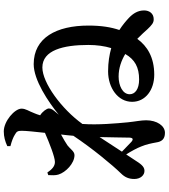

<svg xmlns="http://www.w3.org/2000/svg" viewBox="43 -896 913 1040"><g transform="rotate(-90 500.0 -375.5)"><path d="M590 -79C536 -79 510 -102 510 -130C510 -168 556 -190 606 -190C652 -190 693 -175 728 -154C698 -102 656 -79 590 -79ZM252 -121C242 -131 219 -152 199 -172C226 -213 252 -253 278 -293C276 -227 276 -166 275 -131C274 -112 266 -109 252 -121ZM229 -776C256 -769 277 -761 291 -752C309 -742 312 -736 312 -714C312 -691 307 -645 301 -589C246 -565 170 -535 143 -535C120 -535 103 -551 86 -576L72 -571C71 -552 70 -532 75 -516C87 -476 136 -429 180 -429C201 -429 213 -452 233 -467C246 -476 268 -489 292 -502C289 -480 287 -457 285 -435C217 -333 127 -224 81 -177C60 -156 51 -134 51 -105C51 -70 73 -49 96 -50C120 -50 135 -74 153 -102L184 -149C202 -121 218 -91 227 -68C239 -39 244 -13 249 14C253 42 266 61 301 61C339 61 369 18 369 -41C369 -69 362 -100 358 -140C352 -202 343 -303 349 -384V-386C430 -499 572 -603 655 -603C749 -603 777 -489 777 -354C777 -308 771 -266 760 -230C724 -240 683 -247 634 -247C545 -247 469 -194 469 -117C469 -44 534 3 616 3C710 3 771 -35 810 -89C832 -68 850 -47 862 -34C884 -11 897 1 917 0C947 0 964 -23 964 -52C964 -85 948 -111 924 -134C908 -149 886 -168 858 -186C873 -230 882 -283 882 -353C882 -527 816 -650 673 -650C587 -650 470 -572 399 -514C403 -519 407 -523 411 -528C425 -545 433 -554 433 -568C433 -579 416 -603 396 -615C400 -627 403 -638 407 -646C419 -678 432 -693 432 -716C432 -753 364 -812 309 -812C280 -812 255 -805 229 -793Z"/></g></svg>

Font: Source Han Serif
Style: Bold
Weight: 700
Designer: Ryoko NISHIZUKA 西塚涼子 (kana & ideographs); Frank Grießhammer (Latin, Greek & Cyrillic); Wenlong ZHANG 张文龙 (bopomofo); San
Foundry: Adobe Systems Incorporated
Version: Version 1.001;PS 1.001;hotconv 16.6.54;makeotf.lib2.5.65590